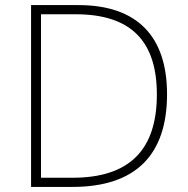

<svg xmlns="http://www.w3.org/2000/svg" viewBox="-20 -734 740 754"><path d="M636 -364C636 -591 519 -714 288 -714H102V0H265C512 0 636 -125 636 -364ZM596 -363C596 -144 487 -36 265 -36H141V-678H277C497 -678 596 -570 596 -363Z"/></svg>

Font: Noto Sans Gurmukhi ExtraLight
Style: Regular
Weight: 200
Designer: Jelle Bosma - Monotype Design Team
Foundry: Monotype Imaging Inc.
Version: Version 2.004